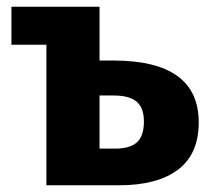

<svg xmlns="http://www.w3.org/2000/svg" viewBox="-20 -551 640 571"><path d="M276 -371H317Q571 -371 571 -187Q571 -93 509.5 -46.5Q448 0 334 0H118V-418H14V-531H276ZM276 -267V-109H323Q366 -109 387 -127.5Q408 -146 408 -190Q408 -230 386.5 -248.5Q365 -267 318 -267Z"/></svg>

Font: Fira Mono
Style: Bold
Weight: 700
Monospace: yes
Designer: Carrois Corporate & Edenspiekermann AG
Foundry: Carrois Corporate GbR & Edenspiekermann AG
Version: Version 3.206